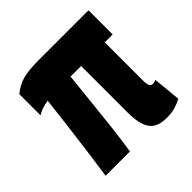

<svg xmlns="http://www.w3.org/2000/svg" viewBox="-149 -671 809 809"><g transform="rotate(-45 255.0 -267.0)"><path d="M402 10Q345 10 322.5 -21.5Q300 -53 300 -122V-400H237Q230 -336 223 -265.5Q216 -195 208 -126.5Q200 -58 191 0H46Q54 -56 63.5 -125Q73 -194 81.5 -265Q90 -336 97 -396Q81 -394 63.5 -388.5Q46 -383 32 -374V-500Q62 -525 95.5 -534.5Q129 -544 188 -544H488V-400H441V-169Q441 -133 460 -133Q471 -133 480 -137L492 -13Q474 -3 452 3.5Q430 10 402 10Z"/></g></svg>

Font: Georama SemiCondensed
Style: Bold
Weight: 700
Width: 4
Designer: Jean-Baptiste Levee
Foundry: Production Type
Version: Version 1.000